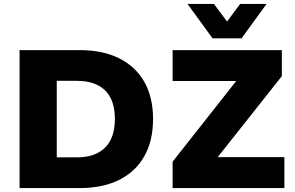

<svg xmlns="http://www.w3.org/2000/svg" viewBox="-20 -961 1508 981"><path d="M80 0V-705H386Q505 -705 589 -663Q673 -621 717.5 -542.5Q762 -464 762 -353Q762 -242 717.5 -163Q673 -84 589 -42Q505 0 386 0ZM270 -157H373Q467 -157 517 -207Q567 -257 567 -353Q567 -450 517 -499Q467 -548 373 -548H270ZM862 0V-135L1235 -608L1248 -547H862V-705H1420V-572L1044 -97L1032 -158H1433V0ZM1066 -765 938 -941H1073L1140 -851L1207 -941H1342L1214 -765Z"/></svg>

Font: Nunito Sans 8pt Black
Style: Regular
Weight: 900
Version: Version 3.101;gftools[0.9.27]